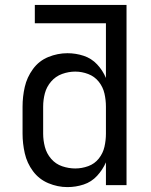

<svg xmlns="http://www.w3.org/2000/svg" viewBox="-20 -755 616 783"><path d="M255 8Q289 8 321 -2.5Q353 -13 376 -38Q399 -63 412 -93V0H496V-735H122V-660H412V-437Q399 -468 376 -492.5Q353 -517 321 -527.5Q289 -538 255 -538Q215 -538 177 -522.5Q139 -507 114.5 -473.5Q90 -440 81 -400.5Q72 -361 72 -320V-210Q72 -170 81 -130Q90 -90 114.5 -57Q139 -24 177 -8Q215 8 255 8ZM287 -68Q260 -68 233.5 -77Q207 -86 188.5 -107.5Q170 -129 163 -156Q156 -183 156 -210V-320Q156 -348 163 -374.5Q170 -401 188.5 -422.5Q207 -444 233.5 -453.5Q260 -463 287 -463Q314 -463 340 -453Q366 -443 383 -421.5Q400 -400 406 -373.5Q412 -347 412 -320V-210Q412 -183 406 -156.5Q400 -130 383 -108.5Q366 -87 340 -77.5Q314 -68 287 -68Z"/></svg>

Font: Iosevka SS01 Extended
Style: Regular
Weight: 400
Width: 7
Monospace: yes
Designer: Belleve Invis
Foundry: Belleve Invis
Version: Version 3.4.7; ttfautohint (v1.8.3)